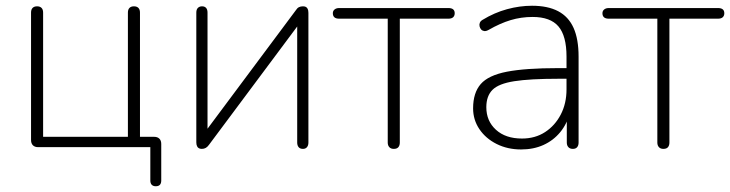

<svg xmlns="http://www.w3.org/2000/svg" viewBox="-20 -512 2540 668"><path d="M522 136Q513 136 508 131Q503 126 503 116V0H113Q101 0 94.5 -6.5Q88 -13 88 -25V-468Q88 -479 93.5 -484.5Q99 -490 109 -490Q119 -490 124.5 -484.5Q130 -479 130 -468V-36H425V-468Q425 -479 430.5 -484.5Q436 -490 446 -490Q456 -490 461.5 -484.5Q467 -479 467 -468V-17L448 -36H516Q528 -36 534.5 -29.5Q541 -23 541 -11V116Q541 136 522 136Z M682 6Q677 6 672.5 4Q668 2 665.5 -3.5Q663 -9 663 -17V-468Q663 -479 668.5 -484.5Q674 -490 683 -490Q692 -490 697 -484.5Q702 -479 702 -468V-32H678L1009 -476Q1014 -484 1020 -487Q1026 -490 1034 -490Q1040 -490 1044 -488Q1048 -486 1050.5 -481Q1053 -476 1053 -467V-16Q1053 -6 1048 0Q1043 6 1034 6Q1024 6 1019 0Q1014 -6 1014 -16V-452H1038L707 -8Q702 -1 696 2.5Q690 6 682 6Z M1350 6Q1340 6 1334.5 0Q1329 -6 1329 -16V-447H1160Q1138 -447 1138 -466Q1138 -474 1144 -479Q1150 -484 1160 -484H1540Q1562 -484 1562 -466Q1562 -457 1556.5 -452Q1551 -447 1540 -447H1371V-16Q1371 -6 1366 0Q1361 6 1350 6Z M1793 8Q1746 8 1708 -11Q1670 -30 1648 -62.5Q1626 -95 1626 -135Q1626 -189 1652.5 -219.5Q1679 -250 1743.5 -262.5Q1808 -275 1921 -275H1962V-238H1923Q1824 -238 1769.5 -229.5Q1715 -221 1693.5 -199.5Q1672 -178 1672 -139Q1672 -91 1705.5 -60.5Q1739 -30 1796 -30Q1842 -30 1876.5 -52.5Q1911 -75 1931 -113.5Q1951 -152 1951 -201V-315Q1951 -387 1923 -420Q1895 -453 1833 -453Q1793 -453 1756.5 -442Q1720 -431 1680 -408Q1671 -403 1664.5 -404Q1658 -405 1654 -409.5Q1650 -414 1648.5 -420.5Q1647 -427 1649.5 -433Q1652 -439 1659 -443Q1700 -468 1744 -480Q1788 -492 1831 -492Q1886 -492 1922 -473Q1958 -454 1975.5 -415Q1993 -376 1993 -315V-16Q1993 -6 1988 0Q1983 6 1973 6Q1963 6 1957.5 0Q1952 -6 1952 -16V-121H1963Q1953 -81 1929 -52Q1905 -23 1870.5 -7.5Q1836 8 1793 8Z M2288 6Q2278 6 2272.5 0Q2267 -6 2267 -16V-447H2098Q2076 -447 2076 -466Q2076 -474 2082 -479Q2088 -484 2098 -484H2478Q2500 -484 2500 -466Q2500 -457 2494.5 -452Q2489 -447 2478 -447H2309V-16Q2309 -6 2304 0Q2299 6 2288 6Z"/></svg>

Font: Nunito ExtraLight
Style: Regular
Weight: 200
Designer: Vernon Adams
Foundry: Vernon Adams
Version: Version 3.602;April 4, 2023;FontCreator 14.0.0.2856 64-bit